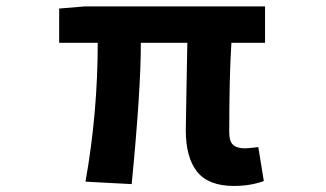

<svg xmlns="http://www.w3.org/2000/svg" viewBox="-20 -580 1040 613"><path d="M727.5 13.7Q645.5 13.7 609.4 -31.7Q573.2 -77.1 573.2 -164.1Q573.2 -182.6 575.2 -286.1Q577.1 -389.6 578.1 -443.4H429.7Q429.7 -291 400.4 7.8L252.9 0Q292 -218.8 292 -443.4H168.9V-552.7L251 -559.6H826.2V-443.4H718.8Q711.9 -336.9 711.9 -157.2Q711.9 -128.9 724.1 -117.7Q736.3 -106.4 762.7 -106.4Q771.5 -106.4 804.7 -110.4L822.3 -2Q779.3 13.7 727.5 13.7Z"/></svg>

Font: Gen Shin Gothic Monospace Bold
Style: Bold
Weight: 700
Designer: [Source Han Sans]
Ryoko NISHIZUKA  (kana & ideographs); Paul D. Hunt (Latin, Greek & Cyrillic); Wenlong ZHANG  (bopomofo
Version: Version 1.002.20150607